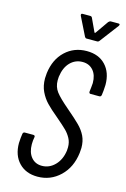

<svg xmlns="http://www.w3.org/2000/svg" viewBox="-134 -956 675 1025"><g transform="rotate(15 203.0 -443.0)"><path d="M40 -140Q40 -149 42 -169L45 -192Q47 -202 56 -202H103Q108 -202 110.5 -199Q113 -196 112 -192L109 -172Q108 -165 108 -152Q108 -107 130 -80.5Q152 -54 189 -54Q230 -54 260.5 -85Q291 -116 298 -167Q299 -174 299 -186Q299 -213 287.5 -234.5Q276 -256 259 -273Q242 -290 201 -325Q161 -358 138 -382Q115 -406 100 -437.5Q85 -469 85 -510Q85 -519 87 -539Q97 -617 145.5 -662.5Q194 -708 264 -708Q330 -708 368 -667.5Q406 -627 406 -559Q406 -549 404 -527L401 -502Q399 -492 390 -492H342Q333 -492 333 -502L336 -528Q338 -544 338 -551Q338 -595 316 -620.5Q294 -646 257 -646Q217 -646 189 -617.5Q161 -589 154 -537Q153 -530 153 -517Q153 -481 173 -454.5Q193 -428 246 -383Q293 -343 317.5 -318.5Q342 -294 355.5 -266Q369 -238 369 -201Q369 -193 367 -173Q357 -91 305 -41.5Q253 8 181 8Q117 8 78.5 -32Q40 -72 40 -140ZM182 -887Q182 -894 190 -894H232Q240 -894 243 -887L277 -814Q277 -813 279 -813Q281 -813 282 -814L333 -887Q340 -894 346 -894H388Q400 -894 393 -882L315 -779Q310 -772 303 -772H244Q238 -772 234 -779L183 -882Q182 -884 182 -887Z"/></g></svg>

Font: Barlow Condensed
Style: Italic
Weight: 400
Width: 3
Italic angle: -7°
Designer: Jeremy Tribby
Foundry: Tribby Type
Version: Version 1.408